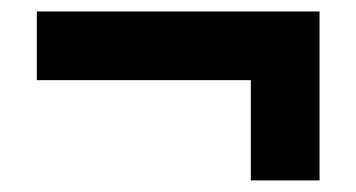

<svg xmlns="http://www.w3.org/2000/svg" viewBox="-20 -432 618 333"><path d="M43.9 -412.1V-293H415V-119.1H534.2V-412.1Z"/></svg>

Font: Noto Reveo Sans
Style: Regular
Weight: 800
Designer: Monotype Design Team
Foundry: Monotype Imaging Inc.
Version: Version 2.007